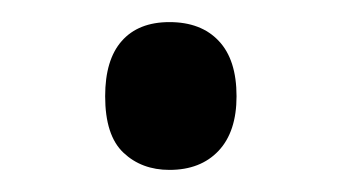

<svg xmlns="http://www.w3.org/2000/svg" viewBox="-20 -138 306 172"><path d="M74.2 -51.8Q74.2 -84.5 89.1 -101.3Q104 -118.2 131.8 -118.2Q160.2 -118.2 176 -101.3Q191.9 -84.5 191.9 -51.8Q191.9 -20 175.8 -2.9Q159.7 14.2 131.8 14.2Q106.9 14.2 90.6 -1.2Q74.2 -16.6 74.2 -51.8Z"/></svg>

Font: WebKoruri
Style: Regular
Weight: 400
Foundry: lindwurm / mohemohe
Version: Version 1.00